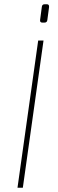

<svg xmlns="http://www.w3.org/2000/svg" viewBox="-20 -880 271 900"><path d="M189 -860H200Q211 -860 210 -847L202 -787Q201 -774 188 -774H179Q166 -774 168 -787L176 -847Q177 -860 189 -860ZM87 0H62L159 -690H184Z"/></svg>

Font: Ezarion Thin
Style: Italic
Weight: 250
Italic angle: -8°
Designer: Natanael Gama
Version: Version 1.001;PS 001.001;hotconv 1.0.70;makeotf.lib2.5.58329